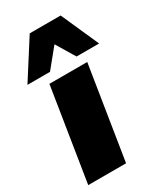

<svg xmlns="http://www.w3.org/2000/svg" viewBox="-196 -840 778 914"><g transform="rotate(-30 193.0 -382.5)"><path d="M0 0ZM8 0 89 -510H297L216 0ZM-4 -558 128 -765H298L390 -558H266L204 -661L120 -558Z"/></g></svg>

Font: Winston Black
Style: Italic
Weight: 900
Italic angle: -9°
Designer: Original fonts by Vernon Adams / Changes by Cristiano Sobral
Foundry: VOriginal fonts by Vernon Adams / Changes by Cristiano Sobral
Version: Version 2.503;July 17, 2020;FontCreator 13.0.0.2655 64-bit